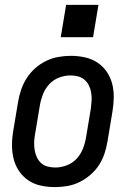

<svg xmlns="http://www.w3.org/2000/svg" viewBox="-20 -756 540 784"><path d="M205 8Q175 8 147 2Q119 -4 96.5 -19Q74 -34 58.5 -56.5Q43 -79 36 -106Q29 -133 29 -162Q29 -191 34 -221L54 -341Q58 -365 66.5 -390Q75 -415 89.5 -437.5Q104 -460 124.5 -478Q145 -496 169 -507.5Q193 -519 218.5 -523.5Q244 -528 269 -528Q298 -528 326 -522Q354 -516 377 -501Q400 -486 415.5 -463.5Q431 -441 438 -414Q445 -387 444.5 -358Q444 -329 439 -299L419 -179Q415 -155 407 -130Q399 -105 384.5 -82.5Q370 -60 349 -42Q328 -24 304.5 -12.5Q281 -1 255.5 3.5Q230 8 205 8ZM206 -72Q228 -72 251.5 -80.5Q275 -89 292 -107Q309 -125 318 -147.5Q327 -170 331 -193L351 -313Q353 -329 354 -345Q355 -361 352.5 -376.5Q350 -392 343.5 -406Q337 -420 325.5 -430Q314 -440 299 -444Q284 -448 268 -448Q245 -448 222 -439.5Q199 -431 182 -413Q165 -395 156 -372.5Q147 -350 143 -327L123 -207Q120 -191 119.5 -175Q119 -159 121.5 -143.5Q124 -128 130.5 -114Q137 -100 148 -90Q159 -80 174.5 -76Q190 -72 206 -72ZM228 -604 250 -736H382L360 -604Z"/></svg>

Font: Iosevka SS04 Medium
Style: Italic
Weight: 500
Italic angle: -9°
Monospace: yes
Designer: Belleve Invis
Foundry: Belleve Invis
Version: Version 19.0.0; ttfautohint (v1.8.4)